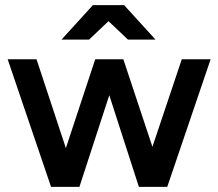

<svg xmlns="http://www.w3.org/2000/svg" viewBox="-20 -732 855 752"><path d="M180 0 10 -500H123L238 -152L353 -500H463L577 -157L692 -500H805L635 0H524L408 -359L291 0ZM481 -577 345 -706V-712H466L589 -577ZM221 -577 344 -712H465V-706L329 -577Z"/></svg>

Font: Figtree Light SemiBold
Style: Regular
Weight: 600
Version: Version 2.002